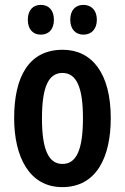

<svg xmlns="http://www.w3.org/2000/svg" viewBox="-20 -757 512 787"><path d="M94 -676C94 -636 116 -615 147 -615C180 -615 201 -637 201 -676C201 -715 180 -737 147 -737C116 -737 94 -716 94 -676ZM268 -676C268 -637 290 -615 322 -615C354 -615 377 -637 377 -676C377 -715 354 -737 322 -737C290 -737 268 -716 268 -676ZM434 -273C434 -455 358 -553 237 -553C98 -553 38 -442 38 -273C38 -113 101 10 235 10C377 10 434 -115 434 -273ZM152 -271C152 -397 177 -458 236 -458C295 -458 320 -396 320 -273C320 -147 295 -85 236 -85C177 -85 152 -149 152 -271Z"/></svg>

Font: Noto Sans Arabic UI XCn SmBd
Style: Regular
Weight: 600
Width: 2
Designer: Monotype Design Team, Nadine Chahine and Nizar Qandah
Foundry: Monotype Imaging Inc.
Version: Version 2.010